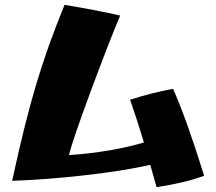

<svg xmlns="http://www.w3.org/2000/svg" viewBox="-20 -757 891 791"><path d="M30 -12Q81 -248 128.5 -407.5Q176 -567 246 -737Q379 -715 475 -693Q425 -574 351 -373.5Q277 -173 264 -118Q437 -130 573 -170Q542 -272 516 -346Q601 -374 693 -391Q748 -268 821 -33Q740 -3 625 14L599 -78Q490 -53 330.5 -35Q171 -17 30 -12Z"/></svg>

Font: Otomanopee One
Style: Regular
Weight: 400
Designer: Das Ende der Wildnis
Foundry: Gutenberg Labo
Version: Version 3.005